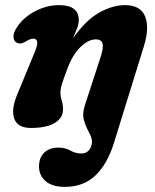

<svg xmlns="http://www.w3.org/2000/svg" viewBox="-20 -487 604 748"><path d="M423.5 71Q398 152.5 351.5 196.8Q305 241 233 241Q183.5 241 157.8 218.8Q132 196.5 132 161.5Q132 127.5 152.2 107.8Q172.5 88 207.5 88Q234.5 88 254.2 99.5Q274 111 297.5 111Q315 111 326 98.8Q337 86.5 338.5 66Q338.5 49.5 327 29.2Q315.5 9 307.5 -17.2Q299.5 -43.5 311 -78L372.5 -266.5Q383 -298 379.8 -315.8Q376.5 -333.5 353 -333.5Q323 -333.5 291.8 -302Q260.5 -270.5 241 -215Q226.5 -177 221 -158.8Q215.5 -140.5 215.5 -126Q215.5 -111 220.5 -95.5Q225.5 -80 225.5 -61Q225.5 -27 193 -7.8Q160.5 11.5 100.5 11.5Q48 11.5 35.2 -25.5Q22.5 -62.5 49.5 -124.5L111 -273.5Q127 -309.5 125.2 -323Q123.5 -336.5 109 -336.5Q98 -336.5 77.5 -323.5Q60.5 -314 48.5 -319.5Q34.5 -323.5 32.8 -340.8Q31 -358 44.5 -378.5Q70 -418.5 115.8 -442.8Q161.5 -467 210 -467Q287 -467 287 -408.5Q287 -393.5 280.2 -376Q273.5 -358.5 264.5 -338Q314.5 -409 366.8 -438Q419 -467 466.5 -467Q527.5 -467 545.2 -423.2Q563 -379.5 540.5 -306.5Z"/></svg>

Font: Fraunces 72pt S100
Style: Bold Italic
Weight: 700
Italic angle: -16°
Version: Version 1.000; ttfautohint (v1.8.3)